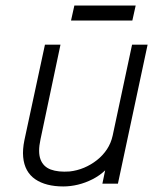

<svg xmlns="http://www.w3.org/2000/svg" viewBox="-20 -662 552 692"><path d="M469 -642H248L236 -588H457ZM359 -48 349 0H405L512 -501H456L386 -173Q380 -146 365.5 -124Q351 -102 329.5 -85Q308 -68 283 -57.5Q258 -47 231 -44Q190 -41 163 -51Q136 -61 126 -87.5Q116 -114 126 -160L198 -501H142L68 -157Q61 -123 63.5 -96Q66 -69 77 -49Q88 -29 107 -16Q126 -3 151.5 3.5Q177 10 208 10Q234 10 261 3.5Q288 -3 313.5 -16Q339 -29 359 -48Z"/></svg>

Font: Advent Pro
Style: Italic
Weight: 400
Italic angle: -12°
Designer: VivaRado, Andreas Kalpakidis
Foundry: VivaRado, Andreas Kalpakidis
Version: Version 3.000